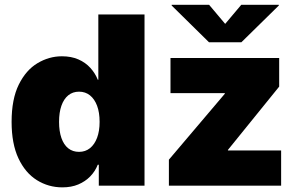

<svg xmlns="http://www.w3.org/2000/svg" viewBox="-20 -789 1270 816"><path d="M245.1 7.3Q186 7.3 136.7 -23.4Q87.4 -54.2 58.3 -116.2Q29.3 -178.2 29.3 -271Q29.3 -367.7 59.8 -429.4Q90.3 -491.2 139.4 -520.5Q188.5 -549.8 243.2 -549.8Q282.7 -549.8 313 -536.6Q343.3 -523.4 364 -500.5Q384.8 -477.5 395.5 -450.2H397.9V-727.5H594.2V0H399.9V-88.9H395.5Q384.3 -60.5 363.3 -39.1Q342.3 -17.6 312.7 -5.1Q283.2 7.3 245.1 7.3ZM315.9 -143.6Q342.8 -143.6 362.3 -159.2Q381.8 -174.8 392.6 -203.4Q403.3 -231.9 403.3 -271Q403.3 -311 392.6 -339.6Q381.8 -368.2 362.3 -383.8Q342.8 -399.4 315.9 -399.4Q289.1 -399.4 270 -383.8Q251 -368.2 241 -339.6Q231 -311 231 -271Q231 -231.4 241 -202.6Q251 -173.8 270 -158.7Q289.1 -143.6 315.9 -143.6ZM697.8 0V-110.4L935.5 -390.6V-393.1H704.6V-542.5H1166.5V-420.9L948.7 -151.9V-149.4H1174.8V0ZM868.7 -768.6 937 -687.5 1005.4 -768.6H1165V-765.6L1005.9 -609.4H868.2L709.5 -765.6V-768.6Z"/></svg>

Font: Inter 16pt Black
Style: Regular
Weight: 900
Version: Version 4.001;git-66647c0bb